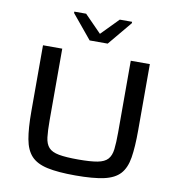

<svg xmlns="http://www.w3.org/2000/svg" viewBox="-96 -995 1015 1090"><g transform="rotate(10 411.0 -449.5)"><path d="M411 8Q310 8 248.5 -5.5Q187 -19 155.5 -53Q124 -87 113 -148.5Q102 -210 102 -307V-688H213V-275Q213 -215 217.5 -177.5Q222 -140 240.5 -119.5Q259 -99 299.5 -91.5Q340 -84 411 -84Q482 -84 522 -91.5Q562 -99 580.5 -119.5Q599 -140 603.5 -177.5Q608 -215 608 -275V-688H718V-307Q718 -210 708 -148.5Q698 -87 667 -53Q636 -19 574.5 -5.5Q513 8 411 8ZM358 -761 244 -899V-907H312L409 -808L506 -907H577V-899L462 -761Z"/></g></svg>

Font: Saira Expanded Medium
Style: Regular
Weight: 500
Width: 7
Designer: Hector Gatti with collaboration of the Omnibus-Type team
Foundry: Omnibus-Type
Version: Version 1.100; ttfautohint (v1.8.3)